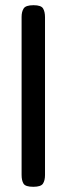

<svg xmlns="http://www.w3.org/2000/svg" viewBox="-20 -708 257 738"><path d="M108 10Q78 10 70.5 -2Q63 -14 63 -36V-643Q63 -663 71 -675.5Q79 -688 109 -688Q138 -688 145.5 -675.5Q153 -663 153 -642V-35Q153 -14 145 -2Q137 10 108 10Z"/></svg>

Font: Fredoka
Style: Regular
Weight: 400
Designer: Ben Nathan
Foundry: Milena B. Brandão, Ben Nathan
Version: Version 2.001